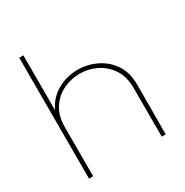

<svg xmlns="http://www.w3.org/2000/svg" viewBox="-167 -867 969 1004"><g transform="rotate(-30 317.0 -365.0)"><path d="M85 0V-730H110V-399Q139 -460 195 -491.5Q251 -523 317 -523Q375 -523 428 -498Q481 -473 515 -423.5Q549 -374 549 -299L548 0H524V-295Q524 -363 493.5 -408.5Q463 -454 415.5 -477Q368 -500 316 -500Q265 -500 217.5 -477.5Q170 -455 140 -409.5Q110 -364 110 -295V0Z"/></g></svg>

Font: MuseoModerno SemiBold Thin
Style: Regular
Weight: 250
Version: Version 1.001